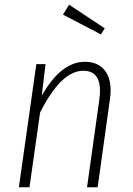

<svg xmlns="http://www.w3.org/2000/svg" viewBox="-20 -794 563 814"><path d="M449 -410Q449 -393 446 -373L394 0H349L401 -371Q404 -392 404 -409Q404 -494 333 -494Q239 -494 150 -317L105 0H60L134 -522H173L157 -388Q238 -532 340 -532Q392 -532 420.5 -500Q449 -468 449 -410ZM273 -774 424 -674 408 -648 247 -732Z"/></svg>

Font: Fira Sans Condensed ExtraLight
Style: Italic
Weight: 275
Width: 3
Italic angle: -8°
Designer: Carrois Corporate & Edenspiekermann AG
Foundry: Carrois Corporate GbR & Edenspiekermann AG
Version: Version 4.203